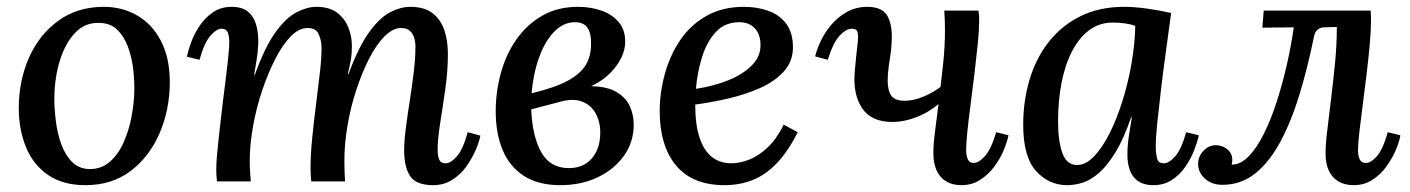

<svg xmlns="http://www.w3.org/2000/svg" viewBox="-20 -531 4128 562"><path d="M284 -511Q338 -511 382 -485.5Q426 -460 451.5 -410.5Q477 -361 477 -291Q477 -211 447.5 -142Q418 -73 363 -31Q308 11 230 11Q164 11 120.5 -19Q77 -49 56 -100.5Q35 -152 35 -214Q35 -295 65 -362.5Q95 -430 151 -470.5Q207 -511 284 -511ZM269 -464Q229 -465 200.5 -435.5Q172 -406 156 -356Q140 -306 139 -245Q139 -213 143.5 -176.5Q148 -140 159.5 -108.5Q171 -77 191 -57Q211 -37 242 -36Q277 -36 301.5 -57.5Q326 -79 341.5 -113.5Q357 -148 364.5 -187Q372 -226 373 -260Q374 -293 370 -328Q366 -363 354.5 -394Q343 -425 322.5 -444.5Q302 -464 269 -464Z M1248 11Q1198 11 1180.5 -15.5Q1163 -42 1163 -91Q1163 -119 1168 -157Q1173 -195 1179.5 -236.5Q1186 -278 1191 -319Q1196 -360 1196 -394Q1196 -407 1192.5 -419.5Q1189 -432 1180 -440.5Q1171 -449 1154 -449Q1130 -449 1105.5 -424.5Q1081 -400 1060 -358.5Q1039 -317 1022.5 -266.5Q1006 -216 997 -162.5Q988 -109 988 -61Q988 -47 988.5 -31Q989 -15 990 0H891Q890 -12 889.5 -21.5Q889 -31 889 -40Q889 -79 894 -128.5Q899 -178 905.5 -229Q912 -280 917 -324.5Q922 -369 921 -397Q920 -416 912 -432.5Q904 -449 880 -449Q855 -449 831 -424.5Q807 -400 785.5 -358Q764 -316 747 -265Q730 -214 720.5 -160.5Q711 -107 711 -59Q711 -45 712 -29Q713 -13 714 0H615Q614 -12 613.5 -18.5Q613 -25 613 -33Q613 -51 615 -75Q617 -99 621 -134.5Q625 -170 631 -222Q637 -271 641 -302Q645 -333 647 -353Q649 -373 650 -385Q651 -397 651 -408Q651 -426 646.5 -436.5Q642 -447 629 -447Q614 -447 596 -426.5Q578 -406 564 -356L527 -365Q531 -384 540 -408.5Q549 -433 565 -456.5Q581 -480 604 -495.5Q627 -511 658 -511Q688 -511 705 -497.5Q722 -484 729.5 -459.5Q737 -435 736 -403Q735 -378 731 -355Q727 -332 724 -312H726Q755 -393 786 -436Q817 -479 848 -495Q879 -511 906 -511Q944 -511 966.5 -494Q989 -477 999.5 -451Q1010 -425 1010 -397Q1010 -375 1007.5 -359Q1005 -343 998 -314H1000Q1030 -395 1061 -437.5Q1092 -480 1122.5 -495.5Q1153 -511 1181 -511Q1222 -511 1246 -492.5Q1270 -474 1280.5 -443Q1291 -412 1291 -373Q1291 -324 1283.5 -271Q1276 -218 1268.5 -171Q1261 -124 1261 -93Q1261 -75 1265.5 -64Q1270 -53 1284 -53Q1299 -53 1317 -73Q1335 -93 1349 -144L1386 -134Q1383 -116 1372 -91Q1361 -66 1344.5 -43Q1328 -20 1303.5 -4.5Q1279 11 1248 11Z M1620 11Q1555 11 1513 -16.5Q1471 -44 1451 -92.5Q1431 -141 1431 -205Q1431 -262 1446 -317Q1461 -372 1491.5 -415.5Q1522 -459 1567 -485Q1612 -511 1672 -511Q1708 -511 1739 -500.5Q1770 -490 1790 -467.5Q1810 -445 1810 -409Q1810 -363 1767 -318Q1724 -273 1625 -250L1627 -235L1535 -211Q1538 -133 1564 -86Q1590 -39 1645 -39Q1688 -39 1712.5 -67.5Q1737 -96 1737 -143Q1737 -175 1723 -200Q1709 -225 1681.5 -234.5Q1654 -244 1611 -231L1604 -259Q1671 -280 1715.5 -278.5Q1760 -277 1786.5 -260.5Q1813 -244 1824 -219Q1835 -194 1835 -166Q1835 -116 1807 -76Q1779 -36 1730.5 -12.5Q1682 11 1620 11ZM1536 -258Q1603 -274 1640.5 -294Q1678 -314 1694 -340Q1710 -366 1710 -401Q1711 -432 1700 -449Q1689 -466 1663 -466Q1629 -466 1602 -438Q1575 -410 1558 -363Q1541 -316 1536 -258Z M2157 -511Q2196 -511 2228.5 -499.5Q2261 -488 2281 -462Q2301 -436 2301 -392Q2301 -351 2274 -321.5Q2247 -292 2204 -273Q2161 -254 2111 -242.5Q2061 -231 2015 -225Q2015 -165 2028 -127Q2041 -89 2064.5 -71Q2088 -53 2121 -53Q2146 -53 2173.5 -64Q2201 -75 2227 -99.5Q2253 -124 2274 -166L2315 -144Q2287 -88 2254 -53.5Q2221 -19 2183 -4Q2145 11 2101 11Q2007 11 1959 -46.5Q1911 -104 1911 -206Q1911 -260 1926 -314.5Q1941 -369 1971 -413.5Q2001 -458 2048 -484.5Q2095 -511 2157 -511ZM2144 -466Q2102 -466 2075.5 -437.5Q2049 -409 2035 -364Q2021 -319 2017 -271Q2070 -279 2113 -296.5Q2156 -314 2181.5 -340.5Q2207 -367 2206 -400Q2206 -430 2189.5 -448Q2173 -466 2144 -466Z M2592 -174Q2530 -174 2503 -215Q2476 -256 2482 -322Q2486 -369 2489.5 -396.5Q2493 -424 2490.5 -435.5Q2488 -447 2473 -447Q2457 -447 2438 -427Q2419 -407 2403 -356L2366 -366Q2370 -384 2381.5 -409Q2393 -434 2412 -457Q2431 -480 2458 -495.5Q2485 -511 2519 -511Q2563 -511 2578 -483.5Q2593 -456 2590 -408Q2589 -384 2585 -361Q2581 -338 2579 -314Q2576 -275 2586 -255.5Q2596 -236 2627 -236Q2649 -236 2672 -244Q2695 -252 2716 -265Q2737 -278 2751 -292L2755 -252Q2714 -210 2672 -192Q2630 -174 2592 -174ZM2794 11Q2769 11 2750.5 0.5Q2732 -10 2722 -31Q2712 -52 2712 -84Q2712 -110 2717.5 -151Q2723 -192 2729 -241.5Q2735 -291 2740.5 -343Q2746 -395 2746 -442Q2746 -457 2745.5 -471Q2745 -485 2744 -500H2844Q2846 -488 2846 -481.5Q2846 -475 2846 -467Q2846 -443 2842 -403Q2838 -363 2832.5 -317Q2827 -271 2821 -225.5Q2815 -180 2811.5 -145Q2808 -110 2808 -92Q2808 -75 2813 -64.5Q2818 -54 2830 -54Q2845 -54 2863 -74Q2881 -94 2896 -144L2932 -135Q2928 -116 2918 -91.5Q2908 -67 2890.5 -43.5Q2873 -20 2849 -4.5Q2825 11 2794 11Z M3270 -511Q3300 -511 3336.5 -506Q3373 -501 3408 -493Q3401 -440 3393 -382.5Q3385 -325 3378.5 -270.5Q3372 -216 3367.5 -172Q3363 -128 3363 -103Q3363 -84 3366.5 -68.5Q3370 -53 3386 -53Q3402 -53 3420 -73.5Q3438 -94 3452 -144L3489 -135Q3485 -116 3475.5 -91.5Q3466 -67 3450 -43.5Q3434 -20 3410.5 -4.5Q3387 11 3356 11Q3318 11 3299 -12Q3280 -35 3280 -79Q3280 -103 3284 -131Q3288 -159 3293 -188H3291Q3269 -124 3245 -85Q3221 -46 3197 -25Q3173 -4 3149.5 3.5Q3126 11 3104 11Q3050 11 3012.5 -30.5Q2975 -72 2975 -166Q2975 -235 2993.5 -297.5Q3012 -360 3049.5 -408Q3087 -456 3142.5 -483.5Q3198 -511 3270 -511ZM3237 -465Q3198 -465 3168 -442.5Q3138 -420 3117.5 -380Q3097 -340 3087 -287.5Q3077 -235 3077 -175Q3077 -119 3089.5 -83.5Q3102 -48 3133 -48Q3158 -48 3182.5 -73.5Q3207 -99 3228.5 -142Q3250 -185 3266.5 -238.5Q3283 -292 3292.5 -348Q3302 -404 3303 -455Q3291 -460 3273.5 -462.5Q3256 -465 3237 -465Z M3558 10Q3527 10 3507 -8Q3487 -26 3487 -51Q3487 -73 3502.5 -89.5Q3518 -106 3539 -106Q3558 -106 3572.5 -94Q3587 -82 3587 -63Q3587 -59 3586.5 -55.5Q3586 -52 3585 -49Q3611 -49 3634.5 -73Q3658 -97 3678.5 -137.5Q3699 -178 3716 -230Q3733 -282 3746 -338.5Q3759 -395 3767 -451L3675 -450L3679 -500H3992Q3993 -488 3993 -481.5Q3993 -475 3993 -467Q3993 -443 3989.5 -403Q3986 -363 3980.5 -317Q3975 -271 3969 -225.5Q3963 -180 3959 -145Q3955 -110 3955 -92Q3955 -75 3960 -64.5Q3965 -54 3978 -54Q3993 -54 4010.5 -74Q4028 -94 4042 -144L4079 -135Q4076 -116 4065.5 -91.5Q4055 -67 4038 -43.5Q4021 -20 3997 -4.5Q3973 11 3942 11Q3917 11 3898.5 0.5Q3880 -10 3870 -30.5Q3860 -51 3860 -83Q3860 -109 3865 -149.5Q3870 -190 3876 -240Q3882 -290 3887.5 -344Q3893 -398 3893 -452L3856 -451Q3844 -451 3836 -443.5Q3828 -436 3826 -423Q3808 -335 3784.5 -257Q3761 -179 3729 -118.5Q3697 -58 3655 -24Q3613 10 3558 10Z"/></svg>

Font: Lora Medium
Style: Italic
Weight: 500
Italic angle: -3°
Designer: Olga Karpushina, Alexei Vanyashin (Cyrillic)
Foundry: Cyreal
Version: Version 3.004